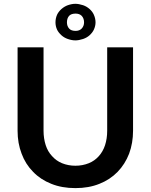

<svg xmlns="http://www.w3.org/2000/svg" viewBox="-20 -969 782 997"><path d="M441.4 -121.6Q470.7 -133.3 493.2 -158.2Q514.6 -182.1 525.4 -214.8Q536.6 -249.5 536.6 -290V-723.1H670.9V-290Q670.9 -226.1 650.4 -170.9Q629.4 -116.7 590.8 -76.7Q551.3 -36.1 496.6 -14.6Q441.4 7.8 371.6 7.8Q301.3 7.8 246.1 -14.6Q190.4 -36.6 151.9 -76.7Q112.3 -116.7 92.3 -170.9Q71.3 -225.1 71.3 -290V-723.1H206.1V-290.5Q206.1 -250 217.3 -215.3Q228 -182.1 250 -158.7Q272 -133.8 301.8 -121.6Q334.5 -108.4 371.6 -108.4Q408.7 -108.4 441.4 -121.6ZM268.1 -853Q268.1 -873.5 276.4 -892.6Q283.7 -908.2 299.3 -922.4Q314.5 -935.5 332 -941.9Q353 -949.2 371.1 -949.2Q389.6 -949.2 411.6 -941.9Q430.2 -935.5 444.8 -922.4Q460 -909.2 467.3 -892.6Q476.1 -872.6 476.1 -853Q476.1 -834 467.3 -814.9Q460 -799.3 444.8 -785.6Q431.2 -773.4 411.6 -766.6Q389.6 -759.3 371.1 -759.3Q353 -759.3 332 -766.6Q313.5 -772.9 299.3 -785.6Q283.2 -800.3 276.4 -814.9Q268.1 -833 268.1 -853ZM327.6 -853Q327.6 -833.5 338.9 -820.8Q349.6 -808.6 372.6 -808.6Q392.6 -808.6 404.3 -820.8Q416.5 -834 416.5 -853Q416.5 -873.5 404.3 -886.7Q392.6 -898.4 372.6 -898.4Q349.6 -898.4 338.9 -886.7Q327.6 -874 327.6 -853Z"/></svg>

Font: Lato-SemiBold
Style: Bold
Weight: 500
Designer: Lukasz Dziedzic with Adam Twardoch and Botio Nikoltchev
Foundry: tyPoland Lukasz Dziedzic
Version: ""